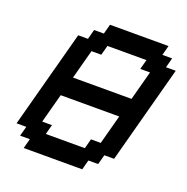

<svg xmlns="http://www.w3.org/2000/svg" viewBox="-150 -1016 1127 1156"><g transform="rotate(20 413.0 -437.5)"><path d="M125 0H500L516.6 -62.5H579.1L596.2 -125H658.7Q686.5 -229.5 742.4 -437.7Q798.3 -646 826.2 -750H763.7L780.3 -812.5H717.8L734.4 -875H359.4L342.8 -812.5H280.3L263.7 -750H201.2Q173.3 -646 117.4 -437.5Q61.5 -229 33.7 -125H96.2L79.1 -62.5H141.6ZM471.2 -125H221.2L237.8 -187.5H175.3L225.6 -375H600.6L550.3 -187.5H487.8ZM633.8 -500H258.8L309.1 -687.5H371.6L388.7 -750H638.7L621.6 -687.5H684.1Z"/></g></svg>

Font: Faithful 32x
Style: Oblique
Weight: 400
Foundry: Faithful Resource Pack
Version: Version 1.0; January 27, 2023